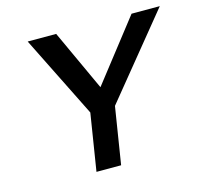

<svg xmlns="http://www.w3.org/2000/svg" viewBox="-89 -678 819 775"><g transform="rotate(-15 321.0 -290.0)"><path d="M90 -580 260 -238 222 0H325L363 -238L642 -580H524L326 -326L209 -580Z"/></g></svg>

Font: Charger Sport
Style: BlkObl
Weight: 900
Designer: Jasper
Foundry: Cannot Into Space Fonts
Version: Version 1.1